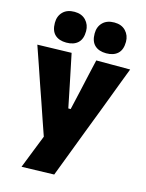

<svg xmlns="http://www.w3.org/2000/svg" viewBox="-136 -819 837 1098"><g transform="rotate(15 283.0 -270.0)"><path d="M102 197.5Q121 149 141 98.2Q161 47.5 180.5 -1.5Q164 -49 147.5 -96.8Q131 -144.5 115.5 -190.5L84 -281Q66 -334.5 46.5 -390.8Q27 -447 8.5 -500.5L210 -506Q220 -457 229.8 -410.5Q239.5 -364 249.5 -315L274 -194H288L315.5 -314.5Q326 -362 336.2 -407.8Q346.5 -453.5 357.5 -500.5H558Q542.5 -460.5 528.2 -422.8Q514 -385 496.8 -339.8Q479.5 -294.5 456 -232L402 -91.5Q366 4 340.2 71Q314.5 138 294 192ZM401 -554.5Q357.5 -554.5 333 -577.5Q308.5 -600.5 308.5 -647Q308.5 -687 333.2 -712Q358 -737 402 -737Q445 -737 469.5 -711Q494 -685 494 -647Q494 -600.5 469.5 -577.5Q445 -554.5 401 -554.5ZM165 -554.5Q121.5 -554.5 97.2 -577.5Q73 -600.5 73 -647Q73 -687 97.5 -712Q122 -737 166 -737Q209 -737 233.5 -711Q258 -685 258 -647Q258 -600.5 233.5 -577.5Q209 -554.5 165 -554.5Z"/></g></svg>

Font: Commissioner ExtraBold
Style: Regular
Weight: 800
Designer: Kostas Bartsokas
Foundry: Kostas Bartsokas
Version: Version 1.000; ttfautohint (v1.8.3)